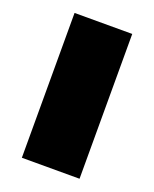

<svg xmlns="http://www.w3.org/2000/svg" viewBox="-101 -552 492 613"><g transform="rotate(20 145.0 -246.0)"><path d="M47 0V-492H243V0Z"/></g></svg>

Font: Outfit Black
Style: Regular
Weight: 900
Designer: Rodrigo Fuenzalida
Foundry: fragTYPE
Version: Version 1.100; ttfautohint (v1.8.4.7-5d5b)